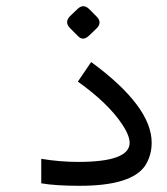

<svg xmlns="http://www.w3.org/2000/svg" viewBox="-20 -600 540 619"><path d="M113 -88Q173 -78 232 -78Q397 -78 398 -139Q398 -163 374 -199Q329 -267 231 -337L274 -400Q469 -257 469 -140Q469 -99 448 -66Q404 -1 237 -1Q159 -1 113 -9ZM267.8 -570.4 291.3 -546.8Q310.6 -527.6 291.3 -508.3L266.7 -484.8Q247.4 -466.6 231.4 -483.7L206.8 -508.3Q186.5 -527.6 205.7 -547.9L229.3 -570.4Q248.5 -589.6 267.8 -570.4Z"/></svg>

Font: Vazir Code FD
Style: Code-FD
Weight: 400
Foundry: DejaVu fonts team - Redesigned by Saber Rastikerdar
Version: Version 1.1.2